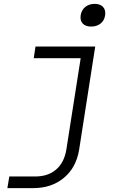

<svg xmlns="http://www.w3.org/2000/svg" viewBox="-20 -790 640 990"><path d="M18 180 28 120H161Q228 120 269.5 84Q311 48 322 -18L396 -490H154L163 -550H471L388 -18Q373 74 309.5 127Q246 180 151 180ZM450 -653Q421 -653 406.5 -668.5Q392 -684 396 -711Q400 -738 419.5 -754Q439 -770 468 -770Q497 -770 511.5 -754Q526 -738 522 -711Q518 -684 498.5 -668.5Q479 -653 450 -653Z"/></svg>

Font: NKDuy Mono ExtraLight
Style: Italic
Weight: 200
Italic angle: -9°
Monospace: yes
Designer: NKDuy
Foundry: NKDuy
Version: Version 2.251; ttfautohint (v1.8.4.7-5d5b)